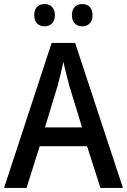

<svg xmlns="http://www.w3.org/2000/svg" viewBox="-20 -928 628 948"><path d="M149 -853C149 -816 171 -798 200 -798C228 -798 251 -816 251 -853C251 -891 228 -908 200 -908C171 -908 149 -891 149 -853ZM335 -853C335 -816 357 -798 386 -798C414 -798 437 -816 437 -853C437 -891 414 -908 386 -908C357 -908 335 -891 335 -853ZM476 0H587L351 -716H235L0 0H111L176 -206H410ZM322 -505 385 -299H202L265 -506C273 -537 285 -584 293 -623C299 -593 315 -533 322 -505Z"/></svg>

Font: Noto Sans Thai Looped SemiCondensed Medium
Style: Regular
Weight: 500
Width: 4
Designer: Sasikarn Vongin, Ben Mitchell
Foundry: The Fontpad Ltd
Version: Version 1.001